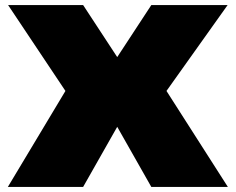

<svg xmlns="http://www.w3.org/2000/svg" viewBox="-20 -740 933 760"><path d="M239 -380 12 -720H309L444 -514L579 -720H881L639 -380L882 0H579L444 -238L309 0H11Z"/></svg>

Font: Metropolitano Black
Style: Regular
Weight: 900
Designer: Fonts by Alex Slobzheninov & Chris M. Simpson / Changes by Cristiano Sobral
Foundry: Fonts by Alex Slobzheninov & Chris M. Simpson / Changes by Cristiano Sobral
Version: Version 1.00;August 30, 2020;FontCreator 13.0.0.2681 64-bit